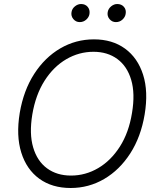

<svg xmlns="http://www.w3.org/2000/svg" viewBox="-20 -935 797 965"><path d="M707 -359.7Q688.2 -247.2 634.8 -164.1Q581.3 -81 503.7 -35.5Q426.1 9.9 335.2 9.9Q241.8 9.9 177.7 -36.6Q113.6 -83.1 87 -168Q60.4 -252.8 79.2 -367.5Q98.4 -480.5 151.8 -563.4Q205.3 -646.3 283 -691.8Q360.8 -737.2 452.1 -737.2Q544.4 -737.2 608.3 -690.7Q672.2 -644.2 699.2 -559.5Q726.2 -474.8 707 -359.7ZM643.5 -367.5Q659.8 -464.8 639.4 -533.6Q619 -602.3 569.6 -638.5Q520.2 -674.7 449.9 -674.7Q377.1 -674.7 313 -637.3Q248.9 -599.8 204 -529.3Q159.1 -458.8 142.4 -359.7Q126.4 -262.8 146.7 -194.1Q166.9 -125.4 216.4 -89Q266 -52.6 336.6 -52.6Q409.8 -52.6 473.7 -90.2Q537.6 -127.8 582.6 -198.3Q627.5 -268.8 643.5 -367.5ZM562.5 -823.9Q543.3 -823.9 530.5 -839Q517.8 -854 521.3 -874.3Q524.5 -891.7 538.7 -903.2Q552.9 -914.8 569.2 -914.8Q590.6 -914.8 603 -900.4Q615.4 -886 611.5 -864.7Q608.7 -848.4 595 -836.1Q581.3 -823.9 562.5 -823.9ZM380.7 -823.9Q361.5 -823.9 348.7 -839.1Q335.9 -854.4 339.5 -874.3Q342.3 -891.7 356.7 -903.2Q371.1 -914.8 387.4 -914.8Q408.7 -914.8 420.8 -900.4Q432.9 -886 429.7 -864.7Q427.2 -848.7 413.4 -836.3Q399.5 -823.9 380.7 -823.9Z"/></svg>

Font: Inter UI Light
Style: Italic
Weight: 300
Italic angle: 9.39999°
Designer: Rasmus Andersson
Foundry: rsms
Version: 3.2;8d6f07862